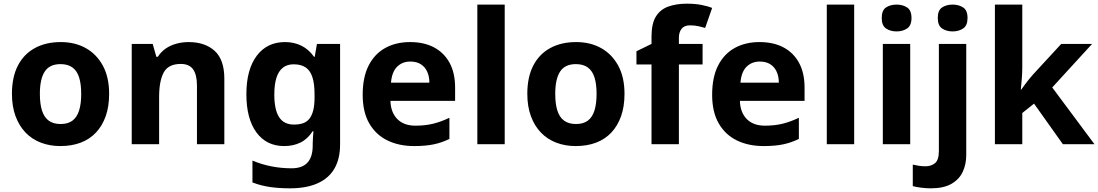

<svg xmlns="http://www.w3.org/2000/svg" viewBox="-20 -785 5977 1045"><path d="M574 -274Q574 -205.6 555.5 -153.1Q536.9 -100.5 502.5 -63.7Q468 -27 419 -8.5Q370 10 308.4 10Q251.2 10 202.6 -8.5Q154 -27 119 -63.5Q84 -100 64.5 -153Q45 -206 45 -274.2Q45 -364.7 77 -427.3Q109.1 -489.9 168.9 -522.9Q228.7 -556 311 -556Q388.4 -556 447.2 -523Q506 -490 540 -427.3Q574 -364.7 574 -274ZM197 -273.8Q197 -220 208.5 -183.5Q220 -147 245 -128.5Q270 -110 310 -110Q350 -110 374.5 -128.5Q399 -147 410.5 -183.5Q422 -220 422 -273.6Q422 -328 410.5 -364Q399 -400 374 -418Q349.1 -436 309.3 -436Q250 -436 223.5 -395.5Q197 -355 197 -273.8Z M1007 -556Q1095 -556 1148 -508.5Q1201 -461 1201 -356V0H1052V-319Q1052 -378 1031 -407.5Q1010 -437 964 -437Q896 -437 871 -390.5Q846 -344 846 -257V0H697V-546H811L831 -476H839Q857 -504 883 -521.5Q909 -539 941 -547.5Q973 -556 1007 -556Z M1531 -556Q1581 -556 1621 -536Q1661 -516 1689 -476H1693L1705 -546H1831V1Q1831 79 1800.5 132Q1770 185 1709 212.5Q1648 240 1558 240Q1500 240 1450.5 233Q1401 226 1354 208V89Q1404 110 1457.5 120.5Q1511 131 1567 131Q1625 131 1653.5 100Q1682 69 1682 7V-4Q1682 -21 1683.5 -39Q1685 -57 1686 -71H1682Q1654 -28 1615 -9Q1576 10 1527 10Q1430 10 1375.5 -64.5Q1321 -139 1321 -272Q1321 -406 1377 -481Q1433 -556 1531 -556ZM1578 -435Q1543 -435 1519.5 -416.5Q1496 -398 1484.5 -361.5Q1473 -325 1473 -270Q1473 -188 1499 -147.5Q1525 -107 1580 -107Q1609 -107 1630 -114.5Q1651 -122 1664.5 -139.5Q1678 -157 1685 -185Q1692 -213 1692 -253V-271Q1692 -330 1680 -366Q1668 -402 1643 -418.5Q1618 -435 1578 -435Z M2212 -556Q2288 -556 2342.5 -527Q2397 -498 2427 -443Q2457 -388 2457 -308V-236H2105Q2107 -173 2142.5 -137Q2178 -101 2241 -101Q2294 -101 2337 -111.5Q2380 -122 2426 -144V-29Q2386 -9 2341.5 0.5Q2297 10 2234 10Q2152 10 2089 -20.5Q2026 -51 1990 -113Q1954 -175 1954 -269Q1954 -365 1986.5 -428.5Q2019 -492 2077 -524Q2135 -556 2212 -556ZM2213 -450Q2170 -450 2141.5 -422Q2113 -394 2108 -335H2317Q2317 -368 2305.5 -394Q2294 -420 2271 -435Q2248 -450 2213 -450Z M2727 0H2578V-760H2727Z M3379 -274Q3379 -205.6 3360.5 -153.1Q3341.9 -100.5 3307.5 -63.7Q3273 -27 3224 -8.5Q3175 10 3113.4 10Q3056.2 10 3007.6 -8.5Q2959 -27 2924 -63.5Q2889 -100 2869.5 -153Q2850 -206 2850 -274.2Q2850 -364.7 2882 -427.3Q2914.1 -489.9 2973.9 -522.9Q3033.7 -556 3116 -556Q3193.4 -556 3252.2 -523Q3311 -490 3345 -427.3Q3379 -364.7 3379 -274ZM3002 -273.8Q3002 -220 3013.5 -183.5Q3025 -147 3050 -128.5Q3075 -110 3115 -110Q3155 -110 3179.5 -128.5Q3204 -147 3215.5 -183.5Q3227 -220 3227 -273.6Q3227 -328 3215.5 -364Q3204 -400 3179 -418Q3154.1 -436 3114.3 -436Q3055 -436 3028.5 -395.5Q3002 -355 3002 -273.8Z M3804 -434H3675V0H3526V-434H3444V-506L3526 -546V-586Q3526 -656 3549.5 -694.5Q3573 -733 3616.5 -749Q3660 -765 3719 -765Q3763 -765 3798.5 -758Q3834 -751 3856 -742L3818 -633Q3801 -638 3781 -642.5Q3761 -647 3735 -647Q3704 -647 3689.5 -628Q3675 -609 3675 -580V-546H3804Z M4114 -556Q4190 -556 4244.5 -527Q4299 -498 4329 -443Q4359 -388 4359 -308V-236H4007Q4009 -173 4044.5 -137Q4080 -101 4143 -101Q4196 -101 4239 -111.5Q4282 -122 4328 -144V-29Q4288 -9 4243.5 0.5Q4199 10 4136 10Q4054 10 3991 -20.5Q3928 -51 3892 -113Q3856 -175 3856 -269Q3856 -365 3888.5 -428.5Q3921 -492 3979 -524Q4037 -556 4114 -556ZM4115 -450Q4072 -450 4043.5 -422Q4015 -394 4010 -335H4219Q4219 -368 4207.5 -394Q4196 -420 4173 -435Q4150 -450 4115 -450Z M4629 0H4480V-760H4629Z M4934 -546V0H4785V-546ZM4860 -760Q4893 -760 4917 -744.5Q4941 -729 4941 -686.8Q4941 -646 4917 -630Q4893 -614 4860 -614Q4825.7 -614 4802.4 -630Q4779 -646 4779 -686.8Q4779 -729 4802.4 -744.5Q4825.7 -760 4860 -760Z M5046 240Q5021 240 4993.5 236.5Q4966 233 4948 228V111Q4966 115 4982 117.5Q4998 120 5018 120Q5048 120 5069 103Q5090 86 5090 37V-546H5239V59Q5239 109 5220 150Q5201 191 5158.5 215.5Q5116 240 5046 240ZM5084 -687Q5084 -729 5107.5 -744.5Q5131 -760 5165 -760Q5198 -760 5222 -744.5Q5246 -729 5246 -687Q5246 -646 5222 -630Q5198 -614 5165 -614Q5131 -614 5107.5 -630Q5084 -646 5084 -687Z M5544 -420Q5544 -389 5541.5 -358.5Q5539 -328 5536 -297H5538Q5548 -311 5558.5 -325Q5569 -339 5580 -353Q5591 -367 5603 -380L5756 -546H5924L5707 -309L5937 0H5765L5608 -221L5544 -170V0H5395V-760H5544Z"/></svg>

Font: Noto Sans Kannada
Style: Regular
Weight: 400
Designer: Jelle Bosma - Monotype Design Team
Foundry: Monotype Imaging Inc.
Version: Version 2.003